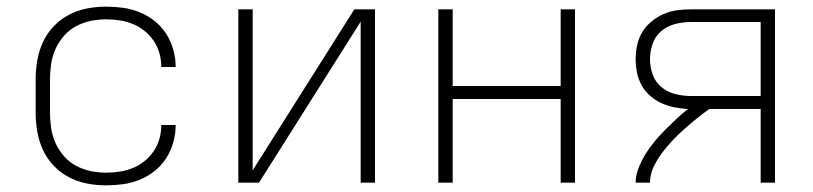

<svg xmlns="http://www.w3.org/2000/svg" viewBox="-20 -548 2440 576"><path d="M298 8Q269 8 240.5 2.5Q212 -3 186.5 -16.5Q161 -30 141 -51Q121 -72 109 -98Q97 -124 92 -152.5Q87 -181 87 -210V-310Q87 -339 92 -367.5Q97 -396 109 -422Q121 -448 141 -469Q161 -490 186.5 -503.5Q212 -517 240.5 -522.5Q269 -528 298 -528Q324 -528 349.5 -524.5Q375 -521 399.5 -511Q424 -501 444.5 -484.5Q465 -468 479 -446Q493 -424 500 -398.5Q507 -373 507 -347H464Q464 -367 458.5 -387.5Q453 -408 441.5 -425Q430 -442 414 -455Q398 -468 378.5 -476Q359 -484 338.5 -487Q318 -490 298 -490Q274 -490 251 -485Q228 -480 207.5 -469Q187 -458 171.5 -440Q156 -422 146.5 -401Q137 -380 133.5 -356.5Q130 -333 130 -310V-210Q130 -187 133.5 -163.5Q137 -140 146.5 -119Q156 -98 171.5 -80Q187 -62 207.5 -51Q228 -40 251 -35Q274 -30 298 -30Q318 -30 338.5 -33Q359 -36 378.5 -44Q398 -52 414 -65Q430 -78 441.5 -95Q453 -112 458.5 -132.5Q464 -153 464 -173H507Q507 -147 500 -121.5Q493 -96 479 -74Q465 -52 444.5 -35.5Q424 -19 399.5 -9Q375 1 349.5 4.5Q324 8 298 8Z M695 0V-520H738V-37L1043 -520H1105V0H1062V-483L757 0Z M1295 0V-520H1338V-290H1662V-520H1705V0H1662V-251H1338V0Z M1887 0Q1887 -23 1896 -45Q1905 -67 1917 -86.5Q1929 -106 1944 -124Q1959 -142 1975.5 -158.5Q1992 -175 2009 -191Q2026 -207 2044 -221Q2024 -222 2003.5 -226Q1983 -230 1964.5 -238.5Q1946 -247 1930.5 -260.5Q1915 -274 1905 -292Q1895 -310 1891 -330Q1887 -350 1887 -371Q1887 -392 1891.5 -413Q1896 -434 1907 -452Q1918 -470 1934.5 -483.5Q1951 -497 1970 -505.5Q1989 -514 2010 -517Q2031 -520 2053 -520H2305V0H2262V-221H2108Q2088 -207 2069 -191.5Q2050 -176 2032 -160Q2014 -144 1997 -126Q1980 -108 1965.5 -88.5Q1951 -69 1940.5 -46.5Q1930 -24 1930 0ZM2053 -260H2262V-482H2053Q2029 -482 2005.5 -476Q1982 -470 1964 -455Q1946 -440 1938 -417Q1930 -394 1930 -371Q1930 -347 1938 -324.5Q1946 -302 1964 -287Q1982 -272 2005.5 -266Q2029 -260 2053 -260Z"/></svg>

Font: Zed Sans Extralight Extended
Style: Regular
Weight: 200
Width: 7
Designer: Belleve Invis
Foundry: Belleve Invis
Version: Version 1.0.0; ttfautohint (v1.8.4)